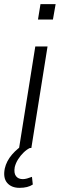

<svg xmlns="http://www.w3.org/2000/svg" viewBox="-54 -713 288 925"><path d="M38 0 116 -489H175L97 0ZM129 -619 141 -693H214L201 -619ZM40 192Q1 192 -19.5 168Q-40 144 -31 99Q-23 63 4 31.5Q31 0 74 -26L90 0Q75 7 60 21.5Q45 36 33.5 54Q22 72 17 92Q12 121 23 135.5Q34 150 56 150Q65 150 76 147Q87 144 100 139L104 176Q92 184 76 188Q60 192 40 192Z"/></svg>

Font: Nunito Sans 10pt Condensed Light
Style: Italic
Weight: 300
Width: 3
Italic angle: -9°
Designer: Vernon Adams
Foundry: Vernon Adams
Version: Version 3.101;gftools[0.9.27]